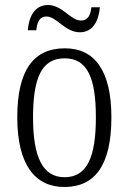

<svg xmlns="http://www.w3.org/2000/svg" viewBox="-20 -737 514 767"><path d="M299 -608C354 -608 375 -659 379 -708H345C342 -681 334 -655 303 -655C262 -655 229 -717 172 -717C115 -717 95 -665 91 -616H125C128 -644 135 -671 166 -671C206 -671 240 -608 299 -608ZM237 10C360 10 425 -78 425 -268C425 -454 359 -544 239 -544C112 -544 49 -454 49 -268C49 -79 120 10 237 10ZM238 -29C149 -29 112 -112 112 -268C112 -425 146 -504 238 -504C329 -504 363 -426 363 -268C363 -114 330 -29 238 -29Z"/></svg>

Font: Noto Serif Hebrew Condensed Light
Style: Regular
Weight: 300
Width: 3
Designer: Monotype Design Team
Foundry: Monotype Imaging Inc.
Version: Version 2.004